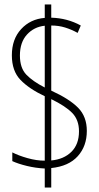

<svg xmlns="http://www.w3.org/2000/svg" viewBox="-20 -780 441 858"><path d="M180 -27Q139 -29 100 -38.5Q61 -48 35 -60V-99Q62 -85 102.5 -73.5Q143 -62 180 -62V-350Q110 -383 71.5 -423Q33 -463 33 -533Q33 -605 74.5 -650Q116 -695 180 -700V-760H209V-701Q281 -699 341 -666L327 -633Q300 -648 271 -657Q242 -666 209 -666V-375Q290 -338 329 -298.5Q368 -259 368 -195Q368 -127 327.5 -82Q287 -37 209 -29V58H180ZM180 -665Q132 -660 100.5 -625.5Q69 -591 69 -532Q69 -476 98 -446Q127 -416 180 -389ZM209 -63Q265 -68 299 -101.5Q333 -135 333 -193Q333 -244 303 -275Q273 -306 209 -337Z"/></svg>

Font: Noto Sans Arabic ExtCond ExtLt
Style: Regular
Weight: 200
Width: 2
Designer: Monotype Design Team, Nadine Chahine, Nizar Qandah and Khaled Hosny
Foundry: Monotype Imaging Inc.
Version: Version 2.012; ttfautohint (v1.8.4.7-5d5b)